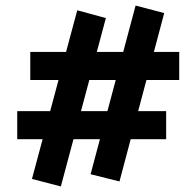

<svg xmlns="http://www.w3.org/2000/svg" viewBox="-20 -607 707 691"><path d="M410 46 306 20 468 -587 571 -560ZM42 -106V-207H578V-106ZM199 64 95 37 258 -570 361 -542ZM89 -319V-420H625V-319Z"/></svg>

Font: Ysabeau ExtraBold
Style: Regular
Weight: 800
Designer: Christian Thalmann (Catharsis Fonts)
Version: Version 2.002